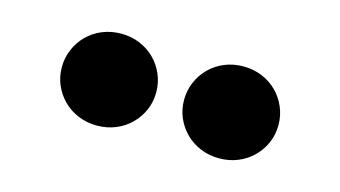

<svg xmlns="http://www.w3.org/2000/svg" viewBox="-41 -831 780 440"><g transform="rotate(15 349.0 -611.0)"><path d="M204 -502Q180 -502 159.5 -510.5Q139 -519 124 -534Q109 -549 100.5 -568.5Q92 -588 92 -611Q92 -633 100.5 -653Q109 -673 124 -688Q139 -703 159.5 -711.5Q180 -720 204 -720Q228 -720 248.5 -711.5Q269 -703 284 -688Q299 -673 307.5 -653Q316 -633 316 -611Q316 -588 307.5 -568.5Q299 -549 284 -534Q269 -519 248.5 -510.5Q228 -502 204 -502ZM494 -502Q470 -502 449.5 -510.5Q429 -519 414 -534Q399 -549 390.5 -568.5Q382 -588 382 -611Q382 -633 390.5 -653Q399 -673 414 -688Q429 -703 449.5 -711.5Q470 -720 494 -720Q518 -720 538.5 -711.5Q559 -703 574 -688Q589 -673 597.5 -653Q606 -633 606 -611Q606 -588 597.5 -568.5Q589 -549 574 -534Q559 -519 538.5 -510.5Q518 -502 494 -502Z"/></g></svg>

Font: OA Gothic ExtraBold
Style: Regular
Weight: 800
Designer: Choi Chi-young, Lee Jaesang, Lee Juhyun, Han Dohee
Foundry: DDUNGSANG CORP.
Version: Version 1.000;Build 20210203